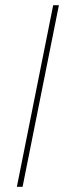

<svg xmlns="http://www.w3.org/2000/svg" viewBox="-20 -720 252 740"><path d="M185 -700H207L67 0H45Z"/></svg>

Font: Albert Sans Thin
Style: Italic
Weight: 250
Italic angle: -11.25°
Designer: Andreas Rasmussen
Foundry: a.Foundry
Version: Version 1.025